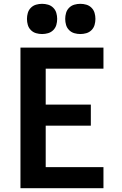

<svg xmlns="http://www.w3.org/2000/svg" viewBox="-20 -984 640 1004"><path d="M87 0V-735H521V-625H219V-437H455V-327H219V-110H521V0ZM400 -806Q384 -806 368.5 -810.5Q353 -815 341.5 -826.5Q330 -838 325.5 -853.5Q321 -869 321 -885Q321 -901 325.5 -916.5Q330 -932 341.5 -943.5Q353 -955 368.5 -959.5Q384 -964 400 -964Q416 -964 431.5 -959.5Q447 -955 458.5 -943.5Q470 -932 474.5 -916.5Q479 -901 479 -885Q479 -869 474.5 -853.5Q470 -838 458.5 -826.5Q447 -815 431.5 -810.5Q416 -806 400 -806ZM200 -806Q184 -806 168.5 -810.5Q153 -815 141.5 -826.5Q130 -838 125.5 -853.5Q121 -869 121 -885Q121 -901 125.5 -916.5Q130 -932 141.5 -943.5Q153 -955 168.5 -959.5Q184 -964 200 -964Q216 -964 231.5 -959.5Q247 -955 258.5 -943.5Q270 -932 274.5 -916.5Q279 -901 279 -885Q279 -869 274.5 -853.5Q270 -838 258.5 -826.5Q247 -815 231.5 -810.5Q216 -806 200 -806Z"/></svg>

Font: Iosevka Curly XBdEx
Style: Regular
Weight: 800
Width: 7
Monospace: yes
Designer: Belleve Invis
Foundry: Belleve Invis
Version: Version 11.1.0; ttfautohint (v1.8.3)